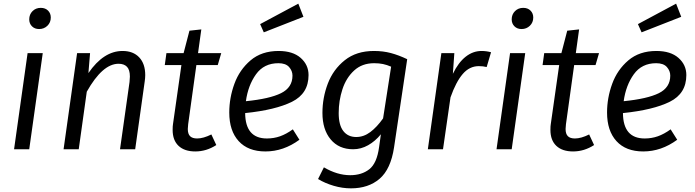

<svg xmlns="http://www.w3.org/2000/svg" viewBox="-20 -817 3805 1051"><path d="M140 0H57L131 -526H214ZM140 -711Q140 -738 158 -756Q176 -774 203 -774Q228 -774 243 -759Q258 -744 258 -721Q258 -694 239.5 -676Q221 -658 194 -658Q170 -658 155 -673Q140 -688 140 -711Z M775 -406Q775 -390 772 -370L720 0H637L689 -368Q691 -390 691 -398Q691 -435 675 -451.5Q659 -468 629 -468Q541 -468 455 -315L411 0H328L402 -526H473L464 -417Q547 -538 651 -538Q709 -538 742 -503Q775 -468 775 -406Z M1010 -137Q1008 -119 1008 -111Q1008 -84 1020.5 -71.5Q1033 -59 1059 -59Q1093 -59 1137 -81L1164 -23Q1110 12 1049 12Q990 12 957.5 -18.5Q925 -49 925 -106Q925 -127 927 -138L973 -461H882L891 -526H985L1017 -649L1082 -656L1064 -526H1191L1172 -461H1055Z M1322 -198Q1323 -59 1441 -59Q1479 -59 1513 -71Q1547 -83 1583 -109L1619 -52Q1532 12 1433 12Q1338 12 1286.5 -44.5Q1235 -101 1235 -201Q1235 -281 1263 -358Q1291 -435 1351.5 -486.5Q1412 -538 1505 -538Q1583 -538 1626 -500Q1669 -462 1669 -406Q1669 -305 1578.5 -260Q1488 -215 1322 -198ZM1581 -403Q1581 -429 1562.5 -450Q1544 -471 1504 -471Q1425 -471 1381.5 -410.5Q1338 -350 1326 -263Q1456 -276 1518.5 -307Q1581 -338 1581 -403ZM1641 -725 1424 -640 1404 -685 1613 -797Z M2209 -493 2137 -10Q2119 109 2058 161.5Q1997 214 1901 214Q1854 214 1806.5 200Q1759 186 1721 163L1753 99Q1826 142 1897 142Q1960 142 2001.5 109.5Q2043 77 2055 -11L2065 -82Q2034 -44 1995 -22Q1956 0 1913 0Q1835 0 1790 -54Q1745 -108 1745 -199Q1745 -282 1774.5 -359.5Q1804 -437 1867.5 -487.5Q1931 -538 2027 -538Q2077 -538 2120 -526.5Q2163 -515 2209 -493ZM1834 -198Q1834 -132 1859.5 -99.5Q1885 -67 1930 -67Q1971 -67 2007 -94Q2043 -121 2077 -169L2121 -452Q2098 -462 2076.5 -466.5Q2055 -471 2028 -471Q1962 -471 1918.5 -431Q1875 -391 1854.5 -328.5Q1834 -266 1834 -198Z M2668 -531 2644 -450Q2625 -455 2601 -455Q2550 -455 2513 -412Q2476 -369 2446 -284L2405 0H2322L2396 -526H2467L2459 -413Q2489 -475 2529 -506.5Q2569 -538 2616 -538Q2642 -538 2668 -531Z M2781 0H2698L2772 -526H2855ZM2781 -711Q2781 -738 2799 -756Q2817 -774 2844 -774Q2869 -774 2884 -759Q2899 -744 2899 -721Q2899 -694 2880.5 -676Q2862 -658 2835 -658Q2811 -658 2796 -673Q2781 -688 2781 -711Z M3078 -137Q3076 -119 3076 -111Q3076 -84 3088.5 -71.5Q3101 -59 3127 -59Q3161 -59 3205 -81L3232 -23Q3178 12 3117 12Q3058 12 3025.5 -18.5Q2993 -49 2993 -106Q2993 -127 2995 -138L3041 -461H2950L2959 -526H3053L3085 -649L3150 -656L3132 -526H3259L3240 -461H3123Z M3390 -198Q3391 -59 3509 -59Q3547 -59 3581 -71Q3615 -83 3651 -109L3687 -52Q3600 12 3501 12Q3406 12 3354.5 -44.5Q3303 -101 3303 -201Q3303 -281 3331 -358Q3359 -435 3419.5 -486.5Q3480 -538 3573 -538Q3651 -538 3694 -500Q3737 -462 3737 -406Q3737 -305 3646.5 -260Q3556 -215 3390 -198ZM3649 -403Q3649 -429 3630.5 -450Q3612 -471 3572 -471Q3493 -471 3449.5 -410.5Q3406 -350 3394 -263Q3524 -276 3586.5 -307Q3649 -338 3649 -403ZM3709 -725 3492 -640 3472 -685 3681 -797Z"/></svg>

Font: FiraGO Book
Style: Italic
Weight: 350
Italic angle: -8°
Designer: bBox Type GmbH
Foundry: bBox Type GmbH
Version: Version 1.001